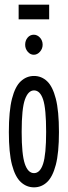

<svg xmlns="http://www.w3.org/2000/svg" viewBox="-20 -796 290 824"><path d="M126 8Q94 8 69.5 -14.5Q45 -37 31.5 -88.5Q18 -140 18 -229Q18 -320 31.5 -372.5Q45 -425 69.5 -447.5Q94 -470 126 -470Q158 -470 182 -447.5Q206 -425 219.5 -372.5Q233 -320 233 -229Q233 -140 219.5 -88.5Q206 -37 182 -14.5Q158 8 126 8ZM126 -53Q152 -53 165 -93Q178 -133 178 -230Q178 -330 165 -369Q152 -408 126 -408Q101 -408 87 -369Q73 -330 73 -230Q73 -133 86.5 -93Q100 -53 126 -53ZM125 -561Q110 -561 99 -574Q88 -587 88 -604Q88 -622 98.5 -634.5Q109 -647 125 -647Q140 -647 151.5 -634.5Q163 -622 163 -604Q163 -587 151.5 -574Q140 -561 125 -561ZM60 -713V-776H191V-713Z"/></svg>

Font: Inconsolata UltraCondensed Medium
Style: Regular
Weight: 500
Width: 1
Monospace: yes
Designer: Raph Levien, Cyreal, Brenton Simpson
Foundry: Raph Levien, Cyreal, Google
Version: Version 3.001; ttfautohint (v1.8.2.53-6de2)